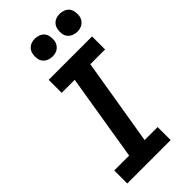

<svg xmlns="http://www.w3.org/2000/svg" viewBox="-292 -1026 1095 1095"><g transform="rotate(-45 256.0 -478.5)"><path d="M29 0V-105H149L235 -630H130V-735H480V-630H361L274 -105H379V0ZM440 -813Q423 -813 407.5 -819.5Q392 -826 382 -838.5Q372 -851 369.5 -868Q367 -885 370 -902Q372 -914 378 -925Q384 -936 394.5 -943.5Q405 -951 417 -954Q429 -957 440 -957Q457 -957 473 -950.5Q489 -944 498.5 -931.5Q508 -919 510.5 -902Q513 -885 511 -868Q509 -856 502.5 -845Q496 -834 486 -826.5Q476 -819 464 -816Q452 -813 440 -813ZM240 -813Q223 -813 207.5 -819.5Q192 -826 182 -838.5Q172 -851 169.5 -868Q167 -885 170 -902Q172 -914 178 -925Q184 -936 194.5 -943.5Q205 -951 217 -954Q229 -957 240 -957Q257 -957 273 -950.5Q289 -944 298.5 -931.5Q308 -919 310.5 -902Q313 -885 311 -868Q309 -856 302.5 -845Q296 -834 286 -826.5Q276 -819 264 -816Q252 -813 240 -813Z"/></g></svg>

Font: Iosevka Curly XBdObl
Style: Regular
Weight: 800
Italic angle: -9°
Monospace: yes
Designer: Belleve Invis
Foundry: Belleve Invis
Version: Version 11.1.0; ttfautohint (v1.8.3)